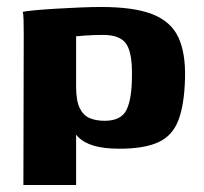

<svg xmlns="http://www.w3.org/2000/svg" viewBox="-20 -423 583 550"><path d="M47 107 48 -323Q48 -347 47.5 -366Q47 -385 45 -389Q53 -391 79 -393.5Q105 -396 139 -398Q173 -400 207.5 -401.5Q242 -403 270 -403Q363 -403 416 -382.5Q469 -362 490.5 -317Q512 -272 510 -198Q508 -123 491 -78.5Q474 -34 433.5 -15.5Q393 3 322 3Q278 3 249 -5.5Q220 -14 203 -31.5Q186 -49 177 -74L198 -83V107ZM280 -77Q327 -77 342.5 -108.5Q358 -140 358 -207Q359 -272 341.5 -297.5Q324 -323 275 -323Q263 -323 249 -322.5Q235 -322 221.5 -321Q208 -320 198 -319V-176Q198 -135 208 -114Q218 -93 236 -85Q254 -77 280 -77Z"/></svg>

Font: r_Genos
Style: Bold
Weight: 700
Designer: Robert E. Leuschke
Foundry: Robert E. Leuschke
Version: Version 2.000;June 29, 2024;FontCreator 14.0.0.2814 32-bit